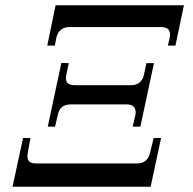

<svg xmlns="http://www.w3.org/2000/svg" viewBox="-20 -712 735 732"><path d="M681.2 -691.9 648.9 -538.1H620.1L627 -567.9Q634.8 -608.9 594.2 -608.9H245.1Q224.6 -608.9 211.7 -597.9Q198.7 -586.9 194.8 -567.9L189 -538.1H160.2L191.9 -691.9ZM566.9 -471.2 515.1 -229H485.8L496.1 -272.9Q500 -292 491.7 -303Q483.4 -314 462.9 -314H249Q208 -314 200.2 -272.9L189.9 -229H162.1L213.9 -472.2L242.2 -471.2L232.9 -426.8Q223.6 -387.2 265.1 -387.2H479Q519.5 -387.2 528.8 -426.8L538.1 -471.2ZM594.2 -186 554.2 0H27.8L67.9 -186H96.2L85.9 -129.9Q78.1 -88.9 115.2 -88.9H116.7H118.2H119.6H121.1H122.6H124H125.5H127H128.4H129.9H131.3H132.8H134.3H135.7H137.2H138.7H140.1H141.6H143.1H144.5H146H147.5H148.9H150.4H151.9H153.3H154.8H156.2H157.7H159.2H160.6H162.1H163.6H165H166.5H168H169.4H170.9H172.4H173.8H175.3H176.8H178.2H179.7H181.2H182.6H184.1H185.5H187H188.5H189.9H191.4H192.9H194.3H195.8H197.3H198.7H200.2H201.7H203.1H204.6H206.1H207.5H209H210.4H211.9H213.4H214.8H216.3H217.8H219.2H220.7H222.2H223.6H225.1H226.6H228H229.5H231H232.4H233.9H235.4H236.8H238.3H239.7H241.2H242.7H244.1H245.6H247.1H248.5H250H251.5H252.9H254.4H255.9H257.3H258.8H260.3H261.7H263.2H264.6H266.1H267.6H269H270.5H272H273.4H274.9H276.4H277.8H279.3H280.8H282.2H283.7H285.2H286.6H288.1H289.6H291H292.5H293.9H295.4H296.9H298.3H299.8H301.3H302.7H304.2H305.7H307.1H308.6H310.1H311.5H313H314.5H315.9H317.4H318.8H320.3H321.8H323.2H324.7H326.2H327.6H329.1H330.6H332H333.5H335H336.4H337.9H339.4H340.8H342.3H343.8H345.2H346.7H348.1H349.6H351.1H352.5H354H355.5H356.9H358.4H359.9H361.3H362.8H364.3H365.7H367.2H368.7H370.1H371.6H373H374.5H376H377.4H378.9H380.4H381.8H383.3H384.8H386.2H387.7H389.2H390.6H392.1H393.6H395H396.5H397.9H399.4H400.9H402.3H403.8H405.3H406.7H408.2H409.2H410.6H412.1H413.6H415H416.5H418H419.4H420.9H422.4H423.8H425.3H426.8H428.2H429.7H431.2H432.6H434.1H435.5H437H438.5H439.9H441.4H442.9H444.3H445.8H447.3H448.7H450.2H451.7H453.1H454.6H456.1H457.5H459H460.4H461.9H463.4H464.8H466.3H467.8H469.2H470.7H472.2H473.6H475.1H476.6H478H479H480.5H481.9H483.4H484.9H486.3H487.8H489.3H490.7H492.2H493.7H494.6H496.1H497.6H502Q542.5 -88.9 551.8 -128.9L565.9 -186Z"/></svg>

Font: GFS Olga
Style: Regular
Weight: 400
Designer: George Matthiopoulos
Foundry: George Matthiopoulos
Version: Version 1.0